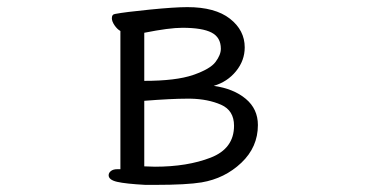

<svg xmlns="http://www.w3.org/2000/svg" viewBox="-20 -504 1040 539"><path d="M285 -12Q285 -19 291.5 -24Q298 -29 309 -29H318V-417Q309 -422 301.5 -433Q294 -444 294 -453Q294 -464 304 -465Q330 -470 400 -477Q470 -484 506 -484Q584 -484 625.5 -451.5Q667 -419 667 -371Q667 -334 642.5 -304Q618 -274 580 -263Q636 -255 670 -226.5Q704 -198 704 -153Q704 -91 657.5 -47Q611 -3 546 8Q504 15 416 15H388Q333 12 309 6.5Q285 1 285 -12ZM600 -367Q600 -399 574 -412.5Q548 -426 492 -426Q455 -426 385 -412V-277Q474 -277 522 -293.5Q570 -310 585 -330Q600 -350 600 -367ZM385 -221V-37L415 -36Q506 -36 571.5 -61.5Q637 -87 637 -151Q637 -194 600.5 -210Q564 -226 515 -227H505Q461 -227 385 -221Z"/></svg>

Font: Fusion Kai T
Style: Regular
Weight: 400
Designer: Fontworks Inc.
Version: Version 24.134;May 13, 2024